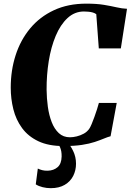

<svg xmlns="http://www.w3.org/2000/svg" viewBox="-20 -772 700 1028"><path d="M320.5 10Q239.5 10 185 -16Q130.5 -42 98 -86.5Q65.5 -131 51.5 -187Q37.5 -243 37.5 -303Q37.5 -395.5 63.8 -476.8Q90 -558 141.5 -620Q193 -682 268.5 -717.2Q344 -752.5 442.5 -752.5Q498 -752.5 536.8 -746Q575.5 -739.5 604.5 -732.8Q633.5 -726 660 -725L627 -513H509L495.5 -696Q487.5 -702 477 -705Q466.5 -708 454.5 -709.2Q442.5 -710.5 429.5 -710.5Q379.5 -710.5 341.5 -675.2Q303.5 -640 278.2 -579.8Q253 -519.5 241 -444.8Q229 -370 229.5 -291.5Q230 -245.5 236.2 -200.2Q242.5 -155 256.8 -118.2Q271 -81.5 295 -59.2Q319 -37 354.5 -37Q371.5 -37 391 -41.8Q410.5 -46.5 428.8 -56.5Q447 -66.5 458.5 -83.5Q463.5 -91 470.8 -108Q478 -125 485.5 -146Q493 -167 499.5 -187Q506 -207 509.5 -221H605L572 -42.5Q556.5 -38.5 536.2 -30Q516 -21.5 487.5 -12Q459 -2.5 418.5 3.8Q378 10 320.5 10ZM314.5 -17 337.5 -15Q356 4.5 371.5 36Q387 67.5 387 104.5Q387 140 372 169.8Q357 199.5 326.8 217.5Q296.5 235.5 251.5 235.5Q229.5 235.5 208.2 230.2Q187 225 171.5 215L182.5 130.5Q192.5 135.5 205.8 139Q219 142.5 236 142Q267.5 141 288.2 123.2Q309 105.5 310 66Q310.5 36.5 301.5 16.5Q292.5 -3.5 286 -15Z"/></svg>

Font: Merriweather 96pt Black
Style: Italic
Weight: 900
Italic angle: -7.8°
Version: Version 2.101